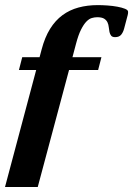

<svg xmlns="http://www.w3.org/2000/svg" viewBox="-39 -747 532 767"><path d="M-19 0 105.5 -467.3H36.6L49.8 -518.6H119.1L127.4 -549.8Q140.1 -598.1 161.1 -631.8Q182.1 -665.5 210.7 -686.5Q239.3 -707.5 274.7 -717Q310.1 -726.6 352.1 -726.6Q369.6 -726.6 390.6 -725.1Q411.6 -723.6 429.9 -720.2Q448.2 -716.8 460.4 -711.9Q472.7 -707 472.7 -699.7Q472.7 -697.3 472.4 -693.4Q472.2 -689.5 471.2 -687L457 -633.3Q453.1 -618.2 445.1 -608.4Q437 -598.6 420.9 -598.6Q409.7 -598.6 405 -604.5Q400.4 -610.4 398.4 -619.1Q396.5 -627.9 395.5 -638.4Q394.5 -648.9 390.4 -657.7Q386.2 -666.5 377 -672.4Q367.7 -678.2 349.1 -678.2Q338.9 -678.2 327.9 -675Q316.9 -671.9 306.2 -660.9Q295.4 -649.9 284.7 -628.7Q273.9 -607.4 264.6 -571.8L250.5 -518.6H366.2L353 -467.3H236.8L111.8 0Z"/></svg>

Font: Arian AMU Serif
Style: Bold Italic
Weight: 700
Italic angle: -15°
Designer: Ruben Hakobyan (Tarumian)
Foundry: Ruben Hakobyan (Tarumian)
Version: Version 1.002